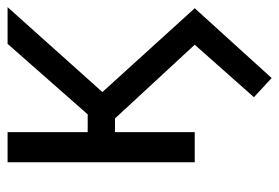

<svg xmlns="http://www.w3.org/2000/svg" viewBox="-140 -416 768 529"><g transform="rotate(-90 244.5 -152.0)"><path d="M293.5 211.9 240.7 163.1 385.3 0 182.1 -219.7H144.5V0H61.5V-515.6H144.5V-294.9H193.4L387.7 -515.6H488.8L254.9 -254.4L485.8 0Z"/></g></svg>

Font: Inter Display
Style: Regular
Weight: 400
Designer: Rasmus Andersson
Foundry: rsms
Version: Version 4.001;git-9221beed3